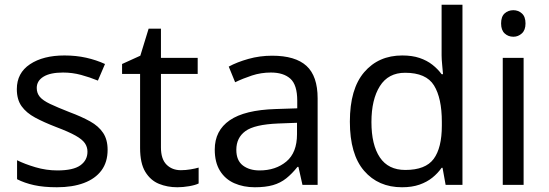

<svg xmlns="http://www.w3.org/2000/svg" viewBox="-20 -780 2314 810"><path d="M434 -148Q434 -96 408 -61Q382 -26 334 -8Q286 10 220 10Q164 10 123.5 1Q83 -8 52 -24V-104Q84 -88 129.5 -74.5Q175 -61 222 -61Q289 -61 319 -82.5Q349 -104 349 -140Q349 -160 338 -176Q327 -192 298.5 -208Q270 -224 217 -244Q165 -264 128 -284Q91 -304 71 -332Q51 -360 51 -404Q51 -472 106.5 -509Q162 -546 252 -546Q301 -546 343.5 -536.5Q386 -527 423 -510L393 -440Q359 -454 322 -464Q285 -474 246 -474Q192 -474 163.5 -456.5Q135 -439 135 -409Q135 -387 148 -371.5Q161 -356 191.5 -341.5Q222 -327 273 -307Q324 -288 360 -268Q396 -248 415 -219.5Q434 -191 434 -148Z M743 -62Q763 -62 784 -65.5Q805 -69 818 -73V-6Q804 1 778 5.5Q752 10 728 10Q686 10 650.5 -4.5Q615 -19 593 -55Q571 -91 571 -156V-468H495V-510L572 -545L607 -659H659V-536H814V-468H659V-158Q659 -109 682.5 -85.5Q706 -62 743 -62Z M1128 -545Q1226 -545 1273 -502Q1320 -459 1320 -365V0H1256L1239 -76H1235Q1212 -47 1187.5 -27.5Q1163 -8 1131.5 1Q1100 10 1055 10Q1007 10 968.5 -7Q930 -24 908 -59.5Q886 -95 886 -149Q886 -229 949 -272.5Q1012 -316 1143 -320L1234 -323V-355Q1234 -422 1205 -448Q1176 -474 1123 -474Q1081 -474 1043 -461.5Q1005 -449 972 -433L945 -499Q980 -518 1028 -531.5Q1076 -545 1128 -545ZM1154 -259Q1054 -255 1015.5 -227Q977 -199 977 -148Q977 -103 1004.5 -82Q1032 -61 1075 -61Q1143 -61 1188 -98.5Q1233 -136 1233 -214V-262Z M1676 10Q1576 10 1516 -59.5Q1456 -129 1456 -267Q1456 -405 1516.5 -475.5Q1577 -546 1677 -546Q1719 -546 1750 -535.5Q1781 -525 1804 -507Q1827 -489 1843 -467H1849Q1848 -480 1845.5 -505.5Q1843 -531 1843 -546V-760H1931V0H1860L1847 -72H1843Q1827 -49 1804 -30.5Q1781 -12 1749.5 -1Q1718 10 1676 10ZM1690 -63Q1775 -63 1809.5 -109.5Q1844 -156 1844 -250V-266Q1844 -366 1811 -419.5Q1778 -473 1689 -473Q1618 -473 1582.5 -416.5Q1547 -360 1547 -265Q1547 -169 1582.5 -116Q1618 -63 1690 -63Z M2189 -536V0H2101V-536ZM2146 -737Q2166 -737 2181.5 -723.5Q2197 -710 2197 -681Q2197 -653 2181.5 -639Q2166 -625 2146 -625Q2124 -625 2109 -639Q2094 -653 2094 -681Q2094 -710 2109 -723.5Q2124 -737 2146 -737Z"/></svg>

Font: Noto Sans Oriya
Style: Regular
Weight: 400
Designer: Amélie Bonet and Sol Matas
Foundry: Google LLC
Version: Version 2.006